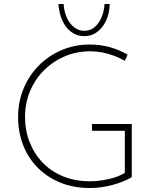

<svg xmlns="http://www.w3.org/2000/svg" viewBox="-20 -938 778 966"><path d="M643 -47Q624 -35 599 -25Q574 -15 546 -7.5Q518 0 489 4Q460 8 433 8Q350 8 283 -19.5Q216 -47 168.5 -95.5Q121 -144 96 -209Q71 -274 71 -348Q71 -427 99 -493.5Q127 -560 176.5 -609.5Q226 -659 291.5 -686.5Q357 -714 431 -714Q485 -714 533 -700.5Q581 -687 622 -663L608 -632Q584 -646 555 -657Q526 -668 495.5 -674Q465 -680 435 -680Q365 -680 305.5 -654.5Q246 -629 201 -584Q156 -539 131 -479Q106 -419 106 -350Q106 -282 129 -223Q152 -164 195 -119.5Q238 -75 298 -50.5Q358 -26 432 -26Q475 -26 524 -36.5Q573 -47 608 -68V-280H443V-314H643ZM404 -756Q368 -756 339.5 -776.5Q311 -797 294 -834Q277 -871 274 -918H300Q302 -882 315.5 -851Q329 -820 352 -801.5Q375 -783 404 -783Q434 -783 456 -801.5Q478 -820 491 -851Q504 -882 506 -918H532Q531 -870 513.5 -833.5Q496 -797 468 -776.5Q440 -756 404 -756Z"/></svg>

Font: Josefin Sans ExtraLight
Style: Regular
Weight: 250
Designer: Santiago Orozco
Foundry: Typemade
Version: Version 2.000